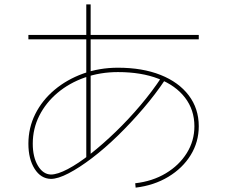

<svg xmlns="http://www.w3.org/2000/svg" viewBox="-20 -825 1040 879"><path d="M375 -101V-488V-805H395V-488V-101ZM110 -645V-665H890V-645ZM599 14Q678 5 739 -31.5Q800 -68 835 -124Q870 -180 870 -247Q870 -322 827 -378Q784 -434 705.5 -464.5Q627 -495 520 -495Q439 -495 368 -470Q297 -445 243.5 -400Q190 -355 160 -295.5Q130 -236 130 -167Q130 -106 153.5 -66.5Q177 -27 213 -26Q243 -26 290.5 -51Q338 -76 394.5 -120.5Q451 -165 510 -222Q569 -279 623.5 -343.5Q678 -408 720 -472L736 -460Q692 -394 636 -328.5Q580 -263 520 -204.5Q460 -146 401.5 -101.5Q343 -57 294 -31.5Q245 -6 213 -6Q167 -7 138.5 -52Q110 -97 110 -167Q110 -240 141.5 -303Q173 -366 229.5 -413.5Q286 -461 360.5 -488Q435 -515 520 -515Q632 -515 715 -482Q798 -449 844 -388.5Q890 -328 890 -247Q890 -175 853 -115Q816 -55 750.5 -15.5Q685 24 601 34Z"/></svg>

Font: M PLUS 1 Code Thin
Style: Regular
Weight: 250
Designer: Coji Morishita
Foundry: UNDERFOREST DESIGN
Version: Version 1.002